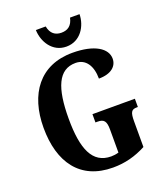

<svg xmlns="http://www.w3.org/2000/svg" viewBox="-166 -1038 989 1157"><g transform="rotate(-20 328.0 -459.0)"><path d="M343 -771C434 -771 482 -853 483 -928H422C412 -880 384 -860 343 -860C304 -860 275 -880 266 -928H203C205 -853 253 -771 343 -771ZM358 10C435 10 503 -8 571 -44V-208C571 -266 580 -282 615 -282H622V-335H350V-282H364C404 -282 418 -266 418 -212V-64C401 -59 384 -57 370 -57C250 -57 206 -164 206 -358C206 -555 249 -660 359 -660C425 -660 460 -604 460 -523C541 -523 579 -561 579 -608C579 -673 505 -724 362 -724C153 -724 45 -574 45 -358C45 -137 147 10 358 10Z"/></g></svg>

Font: Noto Serif Devanagari ExtraCondensed ExtraBold
Style: Regular
Weight: 800
Width: 2
Designer: Universal Thirst, Indian Type Foundry and the Monotype Design Team
Foundry: Monotype Imaging Inc.
Version: Version 2.004